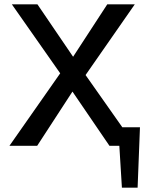

<svg xmlns="http://www.w3.org/2000/svg" viewBox="-20 -678 694 893"><path d="M631 -86 620 195H547L535 0H489L317 -252L153 0H24L260 -337L35 -658H154L320 -414L479 -658H607L378 -329L549 -86Z"/></svg>

Font: Ysabeau SC Semibold
Style: Regular
Weight: 600
Designer: Christian Thalmann (Catharsis Fonts)
Version: Version 0.003